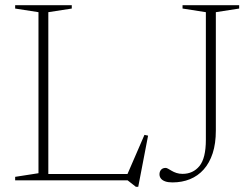

<svg xmlns="http://www.w3.org/2000/svg" viewBox="-20 -696 972 741"><path d="M513.5 25H504.5L472.5 0H146.5V-24.5H494L466 -10.5L537.5 -175.5L551.5 -172.5ZM166.5 -649V0H38.5V-13.5L128.5 -27.5V-649L38.5 -663V-676H257V-663ZM813 -192Q813 -142 800.8 -104.5Q788.5 -67 766.2 -42Q744 -17 713.2 -4.5Q682.5 8 645.5 8Q628.5 8 617.5 4Q606.5 0 601 -7Q595.5 -14 595.5 -23.5Q595.5 -34 601.8 -41Q608 -48 619.5 -48Q623 -48 628.8 -44.8Q634.5 -41.5 642.5 -36.8Q650.5 -32 661 -28.5Q671.5 -25 684.5 -25Q725 -25 749.8 -55.2Q774.5 -85.5 774.5 -156.5V-649L684.5 -663V-676H903V-663L813 -649Z"/></svg>

Font: Newsreader 16pt 16pt ExtraLight
Style: Regular
Weight: 250
Version: Version 1.003